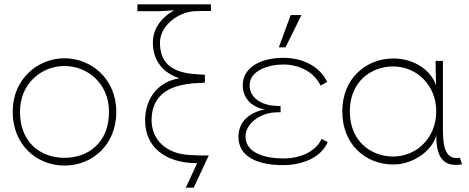

<svg xmlns="http://www.w3.org/2000/svg" viewBox="-20 -753 2180 893"><path d="M280 -446C387 -446 487 -365 487 -233C487 -87 388 -19 280 -19C172 -19 73 -87 73 -233C73 -365 173 -446 280 -446ZM39 -233C39 -82 148 17 280 17C412 17 521 -82 521 -233C521 -387 403 -482 280 -482C157 -482 39 -387 39 -233Z M619 -733V-701H726L790 -705C737 -676 691 -625 691 -555C691 -465 745 -411 815 -389C723 -375 655 -304 655 -192C655 -71 747 6 897 6L844 120H881L951 -30C920 -29 899 -30 864 -32C749 -37 685 -107 685 -194C685 -297 748 -361 904 -367C913 -367 923 -368 933 -369V-405C923 -406 913 -407 904 -407C767 -413 724 -469 724 -555C724 -633 807 -696 884 -701C899 -702 945 -702 961 -702V-733Z M1504 -92 1476 -107C1447 -46 1375 -16 1297 -16C1225 -16 1122 -36 1122 -118C1122 -182 1196 -227 1257 -230C1268 -231 1277 -231 1285 -231V-260C1277 -260 1268 -260 1257 -261C1196 -265 1141 -298 1141 -356C1141 -426 1231 -453 1297 -453C1370 -453 1440 -420 1471 -355L1502 -372C1468 -442 1392 -484 1297 -484C1195 -484 1109 -441 1109 -356C1109 -292 1157 -252 1213 -244C1152 -234 1089 -195 1089 -117C1089 -20 1184 15 1297 15C1384 15 1473 -19 1504 -92ZM1277 -533H1308L1382 -683H1332Z M1808 -25C1709 -25 1607 -93 1607 -235C1607 -375 1708 -444 1808 -444C1919 -444 2009 -356 2009 -235C2009 -113 1919 -25 1808 -25ZM1572 -235C1572 -82 1679 12 1810 12C1903 12 1992 -54 2009 -124C2009 -39 2031 14 2101 14C2112 14 2118 13 2129 11L2119 -19C2044 -7 2040 -85 2040 -161V-470H2006V-458L2008 -356C1983 -431 1901 -481 1810 -481C1682 -481 1572 -388 1572 -235Z"/></svg>

Font: Kreadon Extra Light
Style: Regular
Weight: 200
Designer: kohakuno
Foundry: StudioGnu
Version: Version 1.000;Glyphs 3.1.2 (3151)